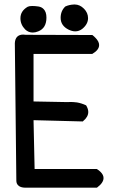

<svg xmlns="http://www.w3.org/2000/svg" viewBox="-20 -848 540 872"><path d="M106 -817.4Q113.3 -820.8 126.5 -820.8Q139.6 -820.8 155.3 -818.4Q169.4 -815.9 177.7 -807.1Q190.9 -794.4 190.9 -768.1Q190.9 -720.2 153.8 -705.6Q140.6 -700.2 128.9 -700.2Q108.9 -700.2 94.2 -714.4Q72.8 -736.3 72.8 -765.1Q72.8 -798.3 106 -817.4ZM319.3 -827.6Q342.3 -827.6 361.1 -808.8Q379.9 -790 379.9 -765.6Q379.9 -738.3 353.5 -716.8Q338.9 -705.6 321.8 -705.6Q307.6 -705.6 291.5 -713.4Q255.4 -731.4 255.4 -767.1Q255.4 -798.3 276.4 -818.4L277.3 -818.8Q294.4 -826.7 316.4 -827.6Q317.9 -827.6 319.3 -827.6ZM85.4 -690.9Q90.8 -690.9 97.2 -689.9L399.4 -689Q407.7 -682.6 412.6 -677.2Q430.2 -659.7 430.2 -643.6Q430.2 -621.6 400.4 -604L398.9 -603H132.3V-387.2L286.1 -384.3Q293.9 -384.8 299.6 -384.8Q305.2 -384.8 312 -384.5Q318.8 -384.3 329.6 -382.8Q350.1 -379.4 371.1 -369.6Q380.9 -353.5 380.9 -339.4Q380.9 -316.9 356.9 -297.4L355.5 -296.4L132.3 -302.2L137.2 -80.6H419.4Q430.7 -73.7 437 -66.9Q450.2 -53.7 450.2 -39.6Q450.2 -18.1 421.4 3.4L419.9 4.4H93.8Q72.3 3.9 62.5 -6.3Q54.2 -14.2 54.2 -27.8Q54.2 -28.8 54.2 -29.3L47.4 -651.4V-651.9Q48.3 -671.4 58.1 -681.2Q67.9 -690.9 85.4 -690.9Z"/></svg>

Font: Bakudai
Style: Medium
Weight: 500
Version: Version 1.48